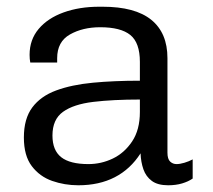

<svg xmlns="http://www.w3.org/2000/svg" viewBox="-20 -541 634 571"><path d="M213 10Q172 10 135 -3Q98 -16 74.5 -47Q51 -78 51 -132Q51 -188 76 -221.5Q101 -255 147 -272Q193 -289 256 -295Q319 -301 396 -301V-357Q396 -414 367.5 -437Q339 -460 278 -460Q226 -460 188 -438.5Q150 -417 150 -368V-355H70Q69 -360 68.5 -366Q68 -372 68 -378Q68 -423 95 -455Q122 -487 169 -504Q216 -521 275 -521H285Q382 -521 430 -482Q478 -443 478 -368V-87Q478 -68 486 -60.5Q494 -53 505 -53Q515 -53 528.5 -57Q542 -61 553 -67V-10Q540 -1 521.5 4.5Q503 10 480 10Q449 10 431.5 -3Q414 -16 406.5 -37.5Q399 -59 398 -85Q368 -38 321.5 -14Q275 10 213 10ZM243 -53Q281 -53 315.5 -69.5Q350 -86 373 -120.5Q396 -155 396 -208V-245Q316 -245 257.5 -238Q199 -231 167.5 -208.5Q136 -186 136 -138Q136 -94 162 -73.5Q188 -53 243 -53Z"/></svg>

Font: Chivo Medium Light
Style: Regular
Weight: 300
Version: Version 2.002